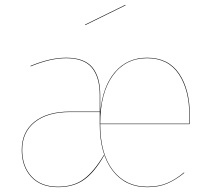

<svg xmlns="http://www.w3.org/2000/svg" viewBox="-20 -766 878 795"><path d="M765 -252H395Q395 -129 447.5 -61Q500 7 589 7Q636 7 671 -7.5Q706 -22 742 -52L743 -50Q706 -20 671 -5.5Q636 9 589 9Q499 9 446 -60Q393 -129 393 -253V-302H269Q177 -302 124.5 -260.5Q72 -219 72 -145Q72 -77 111 -35Q150 7 220 7Q284 7 326.5 -24Q369 -55 410 -124L411 -122Q371 -52 327.5 -21.5Q284 9 220 9Q149 9 109.5 -33.5Q70 -76 70 -145Q70 -220 123 -262Q176 -304 269 -304H393V-372Q393 -446 360.5 -485.5Q328 -525 254 -525Q188 -525 107 -491L106 -493Q187 -527 254 -527Q329 -527 362 -487.5Q395 -448 395 -372V-301Q405 -408 456 -467.5Q507 -527 589 -527Q677 -527 721.5 -461.5Q766 -396 766 -288Q766 -266 765 -252ZM764 -288Q764 -394 720 -459.5Q676 -525 589 -525Q499 -525 447 -453Q395 -381 395 -254H763Q764 -267 764 -288ZM500 -744 333 -662 332 -664 499 -746Z"/></svg>

Font: FiraGO Two
Style: Regular
Weight: 100
Designer: bBox Type
Foundry: bBox Type GmbH
Version: Version 1.001